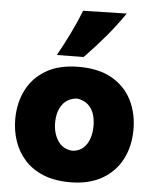

<svg xmlns="http://www.w3.org/2000/svg" viewBox="-60 -941 805 1007"><g transform="rotate(5 342.5 -437.5)"><path d="M346.2 16.1Q264.2 16.1 204.6 -8.5Q145 -33.2 106.9 -75.9Q68.8 -118.7 50.3 -173.3Q31.7 -228 31.7 -288.1Q31.7 -374 66.2 -442.4Q100.6 -510.7 169.4 -550.8Q238.3 -590.8 341.3 -590.8Q447.3 -590.8 516.6 -550.5Q585.9 -510.3 620.1 -441.7Q654.3 -373 654.3 -288.1Q654.3 -200.7 618.9 -131.8Q583.5 -63 514.6 -23.4Q445.8 16.1 346.2 16.1ZM344.7 -149.4Q393.6 -152.8 418.7 -191.7Q443.8 -230.5 443.8 -288.1Q443.8 -347.7 418.7 -382.8Q393.6 -418 344.7 -424.3Q294.4 -419.9 268.1 -383.1Q241.7 -346.2 241.7 -288.1Q241.7 -232.4 268.3 -192.6Q294.9 -152.8 344.7 -149.4ZM219.7 -642.6Q253.9 -703.6 283.4 -764.2Q313 -824.7 336.9 -885.7L565.9 -891.1Q522.9 -827.6 470.7 -765.6Q418.5 -703.6 360.8 -644.5Z"/></g></svg>

Font: Pinar-DS1-FD ExtraBold
Style: Regular
Weight: 800
Designer: Amin Abedi
Version: Version 2.000